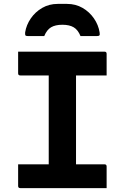

<svg xmlns="http://www.w3.org/2000/svg" viewBox="-20 -965 640 985"><path d="M527 0H84Q73 0 73 -11V-122H230V-578H84Q73 -578 73 -589V-700H516Q527 -700 527 -689V-578H370V-122H516Q527 -122 527 -111ZM207 -780H123Q113 -780 110.5 -783.5Q108 -787 109 -799Q115 -837 138 -870.5Q161 -904 196.5 -924.5Q232 -945 276 -945H324Q368 -945 403.5 -924.5Q439 -904 462 -870.5Q485 -837 491 -799Q493 -787 490 -783.5Q487 -780 477 -780H393Q380 -812 358 -825Q336 -838 300 -838Q264 -838 242 -825Q220 -812 207 -780Z"/></svg>

Font: Recursive Mn Lnr St
Style: Bold
Weight: 700
Monospace: yes
Version: Version 1.079;hotconv 1.0.112;makeotfexe 2.5.65598; ttfautoh